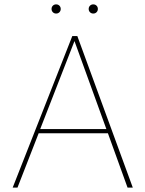

<svg xmlns="http://www.w3.org/2000/svg" viewBox="-20 -859 666 879"><path d="M422 -803Q416 -797 407 -797Q398 -797 392 -803Q386 -809 386 -818Q386 -827 392 -833Q398 -839 407 -839Q416 -839 422 -833Q428 -827 428 -818Q428 -809 422 -803ZM252 -803Q246 -797 237 -797Q228 -797 222 -803Q216 -809 216 -818Q216 -827 222 -833Q228 -839 237 -839Q246 -839 252 -833Q258 -827 258 -818Q258 -809 252 -803ZM38 0 311 -694H334L588 0H564L474 -249H157L60 0ZM164 -268H467L321 -671Z"/></svg>

Font: Cantarell Thin
Style: Regular
Weight: 100
Designer: Dave Crossland, Nikolaus Waxweiler, Florian Fecher, Jacques Le Bailly, Eben Sorkin, Alexei Vanyashin, Alexios Zavras, Em
Version: Version 0.303